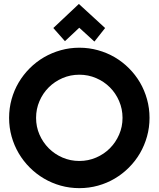

<svg xmlns="http://www.w3.org/2000/svg" viewBox="-20 -955 818 990"><path d="M751 -347.2Q751 -297.4 738 -251.2Q725.1 -205.1 701.7 -164.8Q678.2 -124.5 645 -91.3Q611.8 -58.1 571.8 -34.4Q531.7 -10.7 485.4 2.2Q439 15.1 389.2 15.1Q339.4 15.1 293.2 2.2Q247.1 -10.7 206.8 -34.4Q166.5 -58.1 133.3 -91.3Q100.1 -124.5 76.4 -164.8Q52.7 -205.1 39.8 -251.2Q26.9 -297.4 26.9 -347.2Q26.9 -397 39.8 -443.4Q52.7 -489.7 76.4 -529.8Q100.1 -569.8 133.3 -603Q166.5 -636.2 206.8 -659.7Q247.1 -683.1 293.2 -696Q339.4 -709 389.2 -709Q439 -709 485.4 -696Q531.7 -683.1 571.8 -659.7Q611.8 -636.2 645 -603Q678.2 -569.8 701.7 -529.8Q725.1 -489.7 738 -443.4Q751 -397 751 -347.2ZM611.8 -347.2Q611.8 -393.1 594.2 -433.8Q576.7 -474.6 546.6 -504.6Q516.6 -534.7 475.8 -552.2Q435.1 -569.8 389.2 -569.8Q342.8 -569.8 302.2 -552.2Q261.7 -534.7 231.4 -504.6Q201.2 -474.6 183.6 -433.8Q166 -393.1 166 -347.2Q166 -301.3 183.6 -261Q201.2 -220.7 231.4 -190.4Q261.7 -160.2 302.2 -142.6Q342.8 -125 389.2 -125Q435.1 -125 475.8 -142.6Q516.6 -160.2 546.6 -190.4Q576.7 -220.7 594.2 -261Q611.8 -301.3 611.8 -347.2ZM254.9 -810.5 386.7 -934.6 522 -810.5 466.8 -740.7 388.7 -812 314.9 -742.7Z"/></svg>

Font: Righteous
Style: Regular
Weight: 400
Version: Version 1.000